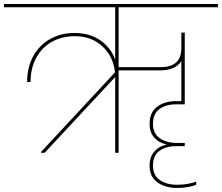

<svg xmlns="http://www.w3.org/2000/svg" viewBox="-55 -760 1104 955"><path d="M535 -724V-426H744Q847 -426 847 -520V-598H864V-241H820Q771 -241 738.5 -218Q706 -195 706 -144Q706 -96 739.5 -72.5Q773 -49 827 -49H864V-33H820Q771 -33 738.5 -10Q706 13 706 64Q706 112 739.5 135.5Q773 159 827 159Q853 159 879 154.5Q905 150 921 143V159Q905 166 879.5 170.5Q854 175 827 175Q767 175 728 147Q689 119 689 64Q689 21 712.5 -6Q736 -33 771 -40V-42Q733 -51 711 -77Q689 -103 689 -144Q689 -201 726.5 -229Q764 -257 820 -257H847V-456Q817 -410 743 -410H535V0H518V-377L167 0H149V-4L517 -400Q509 -478 455 -529Q401 -580 317 -580Q254 -580 204 -552.5Q154 -525 125.5 -473Q97 -421 97 -352H80Q80 -426 110.5 -481Q141 -536 194.5 -566Q248 -596 315 -596Q390 -596 443 -560Q496 -524 518 -463V-724H-35V-740H1029V-724Z"/></svg>

Font: Fz Poppins Thin
Style: Regular
Weight: 100
Designer: Ninad Kale (Devanagari), Jonny Pinhorn (Latin)
Foundry: Indian Type Foundry
Version: Vit hóa bi Vntype.Com & FontZin.Com